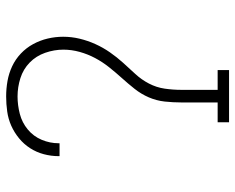

<svg xmlns="http://www.w3.org/2000/svg" viewBox="-92 -692 783 640"><g transform="rotate(-90 300.0 -371.5)"><path d="M213 0V-38H279V-159Q279 -187 282 -214.5Q285 -242 296 -267.5Q307 -293 324.5 -315Q342 -337 360.5 -357.5Q379 -378 396.5 -400Q414 -422 427 -446.5Q440 -471 447.5 -498Q455 -525 455 -552Q455 -583 444.5 -613Q434 -643 412 -664.5Q390 -686 360 -695.5Q330 -705 299 -705Q270 -705 241 -697.5Q212 -690 189 -671Q166 -652 154.5 -624.5Q143 -597 143 -568Q143 -567 143 -566.5Q143 -566 143 -565H100Q100 -566 100 -566.5Q100 -567 100 -568Q100 -593 106.5 -617.5Q113 -642 126.5 -663Q140 -684 159.5 -700Q179 -716 201.5 -726Q224 -736 249 -739.5Q274 -743 299 -743Q325 -743 350.5 -738.5Q376 -734 399.5 -723Q423 -712 442 -694Q461 -676 473.5 -653Q486 -630 492 -604.5Q498 -579 498 -553Q498 -525 491.5 -498Q485 -471 473.5 -445.5Q462 -420 446 -397Q430 -374 411.5 -353.5Q393 -333 374 -312.5Q355 -292 342 -267Q329 -242 325 -214.5Q321 -187 321 -159V-38H387V0Z"/></g></svg>

Font: Iosevka Slab XLtEx
Style: Regular
Weight: 200
Width: 7
Monospace: yes
Designer: Belleve Invis
Foundry: Belleve Invis
Version: Version 11.1.0; ttfautohint (v1.8.3)